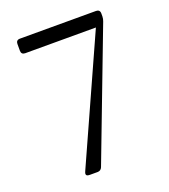

<svg xmlns="http://www.w3.org/2000/svg" viewBox="-135 -828 817 929"><g transform="rotate(-20 273.5 -363.5)"><path d="M151 -1C154 3 160 4 170 4H208C219 4 227 -2 231 -12L482 -671C485 -679 487 -687 487 -696V-711C487 -724 480 -731 467 -731H75C62 -731 55 -724 55 -711V-676C55 -663 62 -656 75 -656H439L153 -21C148 -10 148 -5 151 -1Z"/></g></svg>

Font: 寒蝉锦书宋
Style: Regular
Weight: 400
Designer: 寒蝉锦书宋{Warren} 思源宋体{Ryoko NISHIZUKA 西塚涼子 (kana & ideographs); Frank Grießhammer (Latin, Greek & Cyrillic); Wenlong ZHANG 
Foundry: Adobe & ChillType
Version: Version 2.000;Glyphs 3.1.1 (3135)